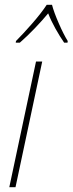

<svg xmlns="http://www.w3.org/2000/svg" viewBox="-20 -785 304 805"><path d="M19 0 131 -527H157L45 0ZM46 -606H63Q95 -634 126.5 -667Q158 -700 182 -729Q194 -698 212.5 -665Q231 -632 249 -606H263L264 -613Q247 -640 226.5 -687Q206 -734 198 -765H176Q153 -730 115 -686.5Q77 -643 47 -613Z"/></svg>

Font: Noto Sans UI SemiCondensed Thin
Style: Italic
Weight: 250
Width: 4
Italic angle: -12°
Designer: Monotype Design Team
Foundry: Monotype Imaging Inc.
Version: Version 1.901